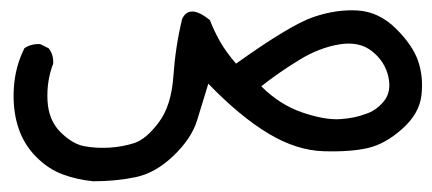

<svg xmlns="http://www.w3.org/2000/svg" viewBox="-20 -80 822 365"><path d="M157.2 264.6Q127 261.7 99.1 251.5Q71.3 241.2 47.9 217.3Q24.4 193.4 14.2 160.6Q3.9 127.9 6.3 87.4Q8.8 46.9 26.4 11.7Q39.1 2.9 56.6 3.9L72.3 11.7Q82 23.4 81.1 41Q68.4 74.2 70.3 111.3Q72.3 148.4 94.7 170.9Q117.2 193.4 139.6 197.8Q162.1 202.1 187.5 200.7Q212.9 199.2 235.4 191.9Q257.8 184.6 281.7 152.8Q305.7 121.1 309.6 64.9Q313.5 8.8 326.2 -43.9Q339.8 -73.2 378.9 -42Q387.7 -19.5 398.9 0Q410.2 19.5 428.7 41Q531.2 -32.2 575.2 -47.4Q619.1 -62.5 659.7 -60.1Q700.2 -57.6 732.4 -25.9Q764.6 5.9 774.9 36.1Q785.2 66.4 781.2 101.1Q777.3 135.7 745.1 164.6Q712.9 193.4 680.2 201.2Q647.5 209 595.7 207.5Q543.9 206.1 490.2 173.8Q436.5 141.6 376 79.1Q365.2 115.2 354.5 149.4Q343.8 183.6 309.6 216.3Q275.4 249 237.8 256.8Q200.2 264.6 157.2 264.6ZM674.8 136.7Q694.3 130.9 709.5 112.8Q724.6 94.7 718.3 65.9Q711.9 37.1 687.5 17.6Q663.1 -2 625 4.4Q586.9 10.7 549.3 33.7Q511.7 56.6 476.6 84Q511.7 119.1 554.7 133.8Q597.7 148.4 626.5 146.5Q655.3 144.5 674.8 136.7Z"/></svg>

Font: NaikaiFont
Style: Regular
Weight: 400
Version: Version 1.67